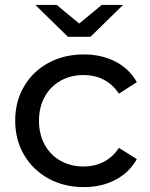

<svg xmlns="http://www.w3.org/2000/svg" viewBox="-20 -757 611 783"><path d="M42 -265Q42 -343 78 -404.5Q114 -466 177.5 -500.5Q241 -535 322 -535Q394 -535 450.5 -506Q507 -477 538 -422L465 -375Q440 -413 403 -432Q366 -451 321 -451Q269 -451 227.5 -428Q186 -405 162.5 -362.5Q139 -320 139 -265Q139 -209 162.5 -166.5Q186 -124 227.5 -101Q269 -78 321 -78Q366 -78 403 -97Q440 -116 465 -154L538 -108Q507 -53 450.5 -23.5Q394 6 322 6Q241 6 177.5 -29Q114 -64 78 -125.5Q42 -187 42 -265ZM482 -737 349 -607H257L124 -737H211L303 -661L395 -737Z"/></svg>

Font: Idrija
Style: Regular
Weight: 500
Designer: Julieta Ulanovsky
Foundry: Julieta Ulanovsky
Version: Version 7.200